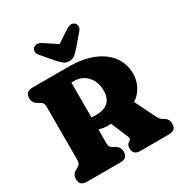

<svg xmlns="http://www.w3.org/2000/svg" viewBox="-209 -1082 1172 1235"><g transform="rotate(-30 377.0 -464.0)"><path d="M683.5 -454Q683.5 -404 660.5 -361Q637.5 -318 597.5 -293L672 -141.5Q680.5 -125 689 -116.5Q697.5 -108 714 -99.5Q740.5 -84 740.5 -49Q740.5 0 687 0H474Q422.5 0 422.5 -49Q422.5 -74.5 440 -86.5L449.5 -93Q455 -97 455.8 -103.2Q456.5 -109.5 451 -122L399.5 -245Q391 -244.5 382 -244.5Q363 -244.5 344.8 -247Q326.5 -249.5 310.5 -253.5V-153Q310.5 -136.5 315.5 -127.2Q320.5 -118 334.5 -110L349.5 -101.5Q380.5 -84.5 380.5 -49Q380.5 0 327 0H78.5Q25 0 25 -49Q25 -84.5 56 -101.5L71 -110Q85 -118 90 -127.2Q95 -136.5 95 -153V-547Q95 -563.5 90 -572.8Q85 -582 71 -590L56 -598.5Q25 -615.5 25 -651Q25 -700 78.5 -700H341Q453 -700 529.2 -668Q605.5 -636 644.5 -580.5Q683.5 -525 683.5 -454ZM310.5 -603V-344Q325 -342.5 345 -342.5Q465 -342.5 465 -456Q465 -520 427.2 -561.5Q389.5 -603 328.5 -603ZM447 -778Q427 -756 410.8 -742.2Q394.5 -728.5 369 -728.5Q343.5 -728.5 327.2 -742.2Q311 -756 291 -778L220 -861Q204.5 -878.5 206 -894.2Q207.5 -910 216 -918Q239 -939.5 278 -915L369 -855L460 -915Q499 -939.5 522 -918Q530.5 -910 532 -894.2Q533.5 -878.5 518 -861Z"/></g></svg>

Font: Fraunces 144pt SuperSoft Black
Style: Regular
Weight: 900
Version: Version 1.000;[b76b70a41]